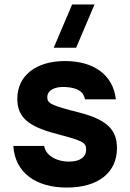

<svg xmlns="http://www.w3.org/2000/svg" viewBox="-20 -830 587 865"><path d="M281 15C422 15 507 -52 507 -163C507 -247 460 -291 337 -323C211 -355 193 -364 193 -392C193 -423 226 -441 276 -438C327 -434 355.5 -420.5 363 -382.5H502C489.5 -494.5 400 -555 273 -555C142 -555 58 -489 58 -385C58 -302 106 -260 238 -226C355 -195 368 -188 368 -156C368 -122 340 -102 291 -102C231 -102 185 -132 179 -172.5H40C48 -49 145 15 281 15ZM222 -615H323L406 -810H305Z"/></svg>

Font: Eudonet ExtraBold
Style: Regular
Weight: 800
Designer: Mikhail Sharanda
Foundry: Mikhail Sharanda
Version: Version 4.503;Glyphs 3.1.2 (3151)